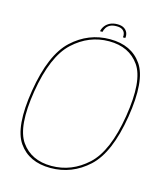

<svg xmlns="http://www.w3.org/2000/svg" viewBox="-113 -847 814 939"><g transform="rotate(15 293.5 -378.0)"><path d="M229.5 4Q338.5 4 420.8 -71.5Q503 -147 534 -337.5Q564.5 -526.5 511.8 -603.2Q459 -680 350 -680Q241 -680 158.8 -604Q76.5 -528 45.5 -337.5Q15 -148 67.8 -72Q120.5 4 229.5 4ZM231.5 -7Q129.5 -7 78.2 -79.8Q27 -152.5 57 -337.5Q87.5 -522.5 166.8 -595.8Q246 -669 348 -669Q450 -669 501.2 -595.8Q552.5 -522.5 522.5 -337.5Q492.5 -152 413 -79.5Q333.5 -7 231.5 -7ZM366 -760Q343.5 -760 328 -752.2Q312.5 -744.5 303.2 -731.8Q294 -719 291.5 -705H304Q306 -716 312.5 -726.2Q319 -736.5 331.2 -743Q343.5 -749.5 364 -749.5Q382.5 -749.5 392.5 -743Q402.5 -736.5 406 -726.2Q409.5 -716 407.5 -705H419.5Q422 -719 416.8 -731.8Q411.5 -744.5 398.8 -752.2Q386 -760 366 -760Z"/></g></svg>

Font: Anybody UltraCondensed Thin Thin
Style: Italic
Weight: 250
Italic angle: -10°
Version: Version 1.111